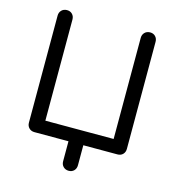

<svg xmlns="http://www.w3.org/2000/svg" viewBox="-134 -896 1096 1187"><g transform="rotate(15 413.5 -302.5)"><path d="M414 176Q393 176 379.5 162.5Q366 149 366 128V0H148Q127 0 113.5 -13.5Q100 -27 100 -48V-733Q100 -754 113.5 -767.5Q127 -781 148 -781Q169 -781 182 -767.5Q195 -754 195 -733V-86H632V-733Q632 -754 645.5 -767.5Q659 -781 680 -781Q701 -781 714 -767.5Q727 -754 727 -733V-48Q727 -27 714 -13.5Q701 0 680 0H461V128Q461 149 448 162.5Q435 176 414 176Z"/></g></svg>

Font: Comfortaa SemiBold
Style: Regular
Weight: 600
Designer: Johan Aakerlund
Foundry: Johan Aakerlund
Version: Version 3.104; ttfautohint (v1.8.1.43-b0c9)